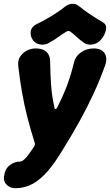

<svg xmlns="http://www.w3.org/2000/svg" viewBox="-34 -774 579 1011"><path d="M47 217Q20 217 1.5 199.5Q-17 182 -13 153L-12 151Q-7 114 18 95.5Q43 77 69 77Q78 77 86.5 71.5Q95 66 108 50.5Q121 35 142 3Q148 -5 149.5 -11Q151 -17 148 -25Q126 -94 109.5 -159Q93 -224 81.5 -290.5Q70 -357 62 -428Q59 -455 71.5 -475Q84 -495 106.5 -507Q129 -519 154 -519Q191 -519 210.5 -501Q230 -483 230 -449Q231 -384 235 -326.5Q239 -269 253 -206Q254 -200 258.5 -200Q263 -200 266 -206Q298 -268 319.5 -325.5Q341 -383 356 -447Q364 -479 393.5 -499Q423 -519 459 -519Q500 -519 516.5 -494Q533 -469 520 -431Q492 -353 459 -281.5Q426 -210 386.5 -138.5Q347 -67 298 12Q258 79 219.5 124.5Q181 170 139 193.5Q97 217 47 217ZM507 -657Q528 -645 524.5 -621.5Q521 -598 506 -575L504 -574Q492 -555 474 -546.5Q456 -538 438 -539Q420 -540 408 -549Q386 -564 371 -578.5Q356 -593 337 -607Q327 -615 315 -607Q291 -593 272 -578.5Q253 -564 225 -549Q204 -536 179.5 -539.5Q155 -543 141 -560L140 -562Q124 -584 128 -609Q132 -634 159 -647Q182 -658 209.5 -673.5Q237 -689 263 -706Q289 -723 307 -738Q328 -754 348.5 -754Q369 -754 384 -740Q412 -717 445 -695.5Q478 -674 507 -657Z"/></svg>

Font: Winky Sans
Style: Bold Italic
Weight: 700
Italic angle: -8.97852°
Designer: Simon Atzbach
Foundry: typofactur
Version: Version 1.205